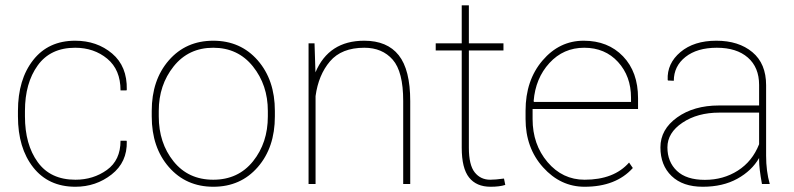

<svg xmlns="http://www.w3.org/2000/svg" viewBox="-20 -691 2983 721"><path d="M263.2 -16.1Q330.1 -16.1 381.3 -52.7Q432.6 -89.4 432.6 -162.6H455.1L456.1 -159.7Q458 -82 399.2 -35.9Q340.3 10.3 263.2 10.3Q162.1 10.3 104.7 -62.5Q47.4 -135.3 47.4 -253.9V-274.4Q47.4 -392.6 104.5 -465.3Q161.6 -538.1 262.2 -538.1Q344.2 -538.1 401.1 -490Q458 -441.9 456.1 -354.5L455.1 -351.6H432.6Q432.6 -429.2 382.8 -470.5Q333 -511.7 262.2 -511.7Q169.4 -511.7 121.6 -445.3Q73.7 -378.9 73.7 -274.4V-253.9Q73.7 -148.4 121.6 -82.3Q169.4 -16.1 263.2 -16.1Z M576.2 -253.9Q576.2 -154.3 631.6 -85.2Q687 -16.1 780.8 -16.1Q874.5 -16.1 930.2 -85.4Q985.8 -154.8 985.8 -253.9V-274.4Q985.8 -371.6 929.7 -441.7Q873.5 -511.7 780.8 -511.7Q688 -511.7 632.1 -441.7Q576.2 -371.6 576.2 -274.4ZM549.8 -274.4Q549.8 -390.6 614 -464.4Q678.2 -538.1 780.8 -538.1Q883.3 -538.1 947.8 -464.4Q1012.2 -390.6 1012.2 -274.4V-253.9Q1012.2 -137.2 948 -63.5Q883.8 10.3 781.2 10.3Q678.7 10.3 614.3 -63.5Q549.8 -137.2 549.8 -253.9Z M1347.7 -538.1Q1434.1 -538.1 1477.3 -483.6Q1520.5 -429.2 1520.5 -311V0H1494.1V-312Q1494.1 -421.9 1454.8 -466.8Q1415.5 -511.7 1348.1 -511.7Q1262.7 -511.7 1219.2 -460.7Q1175.8 -409.7 1165 -330.1V0H1138.7V-528.3H1161.1L1164.6 -419.4Q1214.8 -538.1 1347.7 -538.1Z M1822.3 10.3Q1769 10.3 1741.5 -24.4Q1713.9 -59.1 1713.9 -136.2V-501.5H1616.2V-528.3H1713.9V-670.9H1740.7V-528.3H1870.6V-501.5H1740.7V-136.2Q1740.7 -71.3 1762.7 -43.7Q1784.7 -16.1 1820.8 -16.1Q1839.8 -16.1 1872.6 -20.5L1877.4 3.4Q1856 10.3 1822.3 10.3Z M1983.9 -311 1985.4 -308.1H2349.6V-324.2Q2349.6 -404.8 2300.8 -458.3Q2252 -511.7 2173.8 -511.7Q2095.7 -511.7 2043.2 -454.3Q1990.7 -397 1983.9 -311ZM1953.6 -244.1V-275.4Q1953.6 -389.2 2017.1 -463.6Q2080.6 -538.1 2171.9 -538.1Q2263.2 -538.1 2319.6 -479.5Q2376 -420.9 2376 -322.3V-281.7H1980V-244.1Q1980 -148.4 2036.1 -82.3Q2092.3 -16.1 2175.3 -16.1Q2285.6 -16.1 2342.3 -80.6L2356.4 -60.1Q2293 10.3 2175.3 10.3Q2085 10.3 2019.3 -62.7Q1953.6 -135.7 1953.6 -244.1Z M2830.6 -149.4V-268.1H2681.2Q2599.1 -268.1 2542.7 -230.2Q2486.3 -192.4 2486.3 -137.7Q2486.3 -83 2522 -49.3Q2557.6 -15.6 2627 -15.6Q2696.3 -15.6 2750.7 -50.3Q2805.2 -85 2830.6 -149.4ZM2830.6 -89.4V-97.7Q2803.2 -49.8 2748.8 -19.8Q2694.3 10.3 2619.1 10.3Q2543.9 10.3 2502 -30Q2460 -70.3 2460 -137.7Q2460 -205.1 2522.7 -250Q2585.4 -294.9 2679.7 -294.9H2830.6V-372.1Q2830.6 -438 2788.3 -474.9Q2746.1 -511.7 2671.9 -511.7Q2597.7 -511.7 2554 -477.1Q2510.3 -442.4 2510.3 -387.7L2488.3 -388.7L2487.3 -391.1Q2484.4 -452.6 2535.2 -495.4Q2585.9 -538.1 2669.9 -538.1Q2753.9 -538.1 2805.4 -495.1Q2856.9 -452.1 2856.9 -371.1V-106.4Q2856.9 -48.3 2870.6 0H2841.3Q2830.6 -58.6 2830.6 -89.4Z"/></svg>

Font: Roboto-Thin
Style: Regular
Weight: 250
Designer: Google
Version: Version 1.100141; 2013; ttfautohint (v0.94.14-c901) -l 8 -r 